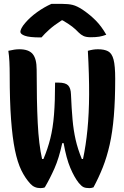

<svg xmlns="http://www.w3.org/2000/svg" viewBox="-20 -962 640 990"><path d="M23 -700Q40 -704 53.5 -706Q67 -708 80 -708Q128 -708 148.5 -683.5Q169 -659 169 -603Q169 -440 174.5 -328.5Q180 -217 197 -142H204Q226 -194 239.5 -248Q253 -302 258.5 -371Q264 -440 264 -536H282Q317 -536 331 -522Q345 -508 346 -475Q349 -402 354 -346Q359 -290 370 -241.5Q381 -193 402 -142H408Q423 -213 431 -294.5Q439 -376 439.5 -475Q440 -574 433 -700Q447 -704 459.5 -706Q472 -708 485 -708Q518 -708 537.5 -697.5Q557 -687 565.5 -655Q574 -623 574 -556Q574 -447 567 -363.5Q560 -280 545.5 -216Q531 -152 510 -99Q489 -46 462 4Q451 8 441 8Q422 8 411 3Q400 -2 386 -19Q363 -48 342.5 -96.5Q322 -145 308 -224H301Q284 -146 261 -94Q238 -42 211 4Q207 6 200.5 7Q194 8 189 8Q157 8 137 -14Q110 -43 90 -84Q70 -125 57 -188.5Q44 -252 37 -346.5Q30 -441 30 -576Q30 -611 28.5 -643Q27 -675 23 -700ZM245 -942H301Q333 -942 355 -936.5Q377 -931 406 -912Q443 -887 473 -857Q503 -827 528 -783Q510 -776 492 -773Q474 -770 448 -770Q424 -770 410.5 -776.5Q397 -783 386 -794Q370 -811 352 -825Q334 -839 303 -857H298Q259 -832 234 -809.5Q209 -787 194 -769H188Q132 -769 108.5 -777.5Q85 -786 85 -798Q85 -805 91 -817Q97 -829 111 -845Q136 -874 171.5 -899.5Q207 -925 245 -942Z"/></svg>

Font: Recursive Mn Csl St
Style: Bold
Weight: 700
Monospace: yes
Version: Version 1.079;hotconv 1.0.112;makeotfexe 2.5.65598; ttfautoh